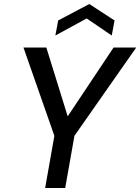

<svg xmlns="http://www.w3.org/2000/svg" viewBox="-20 -937 699 957"><path d="M205 0 251 -260 97 -700H211L319 -352H314L546 -700H659L351 -260L305 0ZM256 -760 270 -835 425 -917 551 -835 537 -760 412 -845Z"/></svg>

Font: DM Sans Medium
Style: Italic
Weight: 500
Italic angle: -10°
Designer: Colophon Foundry, Jonny Pinhorn
Foundry: Colophon Foundry
Version: Version 4.004;gftools[0.9.30]